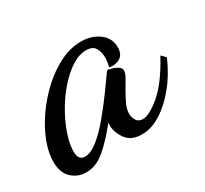

<svg xmlns="http://www.w3.org/2000/svg" viewBox="-117 -471 688 645"><g transform="rotate(-30 227.0 -148.0)"><path d="M53 47Q21 47 -2.5 25.5Q-26 4 -26 -39Q-26 -75 -10 -116Q6 -157 34 -197Q62 -237 98 -270Q134 -303 174.5 -323Q215 -343 255 -343Q297 -343 325.5 -321.5Q354 -300 354 -265Q354 -238 337 -227Q320 -216 295 -220Q297 -228 298.5 -237.5Q300 -247 300 -256Q300 -277 291 -293Q282 -309 256 -309Q228 -309 199 -290Q170 -271 143 -240Q116 -209 95 -172Q74 -135 62 -99Q50 -63 50 -35Q50 -1 75 -1Q98 -1 125.5 -23Q153 -45 181.5 -79Q210 -113 236 -148.5Q262 -184 281 -211Q285 -216 288 -216Q293 -215 304 -211.5Q315 -208 324 -202Q333 -196 333 -186Q333 -176 324 -160.5Q315 -145 304 -126Q293 -107 284 -88Q275 -69 275 -51Q275 -38 282.5 -25.5Q290 -13 307 -13Q332 -13 375.5 -49.5Q419 -86 464 -169L480 -153Q457 -99 423.5 -58Q390 -17 353 6.5Q316 30 279 30Q239 30 220 5.5Q201 -19 199 -48Q199 -51 199.5 -54.5Q200 -58 200 -61Q159 -10 125 18.5Q91 47 53 47Z"/></g></svg>

Font: Dancing Script SemiBold
Style: Regular
Weight: 600
Designer: Pablo Impallari
Foundry: Pablo Impallari
Version: Version 2.001